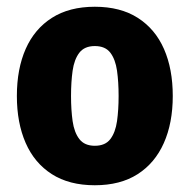

<svg xmlns="http://www.w3.org/2000/svg" viewBox="-20 -534 562 569"><path d="M492 -249.5Q492 -169.5 465.5 -110Q439 -50.5 387.8 -17.8Q336.5 15 261 15Q185 15 133.5 -18Q82 -51 56 -110.5Q30 -170 30 -249.5Q30 -330 56.2 -389.2Q82.5 -448.5 134 -481.2Q185.5 -514 261 -514Q337 -514 388.5 -481Q440 -448 466 -388.8Q492 -329.5 492 -249.5ZM190.5 -249.5Q190.5 -208.5 195.2 -175Q200 -141.5 215.2 -121.8Q230.5 -102 261 -102Q292 -102 307 -121.8Q322 -141.5 326.8 -175Q331.5 -208.5 331.5 -249.5Q331.5 -291 326.8 -324.5Q322 -358 307 -377.8Q292 -397.5 261 -397.5Q230.5 -397.5 215.2 -377.8Q200 -358 195.2 -324.5Q190.5 -291 190.5 -249.5Z"/></svg>

Font: Signika
Style: Bold
Weight: 700
Designer: Anna Giedry
Foundry: Anna Giedry
Version: Version 2.001